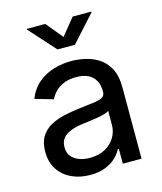

<svg xmlns="http://www.w3.org/2000/svg" viewBox="-115 -846 794 943"><g transform="rotate(-15 282.0 -375.0)"><path d="M227.5 12.2Q175.8 12.2 133.8 -7.1Q91.8 -26.4 66.9 -63.7Q42 -101.1 42 -154.8Q42 -201.7 60.3 -231.2Q78.6 -260.7 109.4 -277.8Q140.1 -294.9 177.5 -303.5Q214.8 -312 253.4 -316.9Q302.2 -322.8 332.5 -326.4Q362.8 -330.1 377.7 -338.4Q392.6 -346.7 392.6 -366.2V-369.1Q392.6 -401.4 380.1 -423.8Q367.7 -446.3 343.5 -458.3Q319.3 -470.2 282.7 -470.2Q245.6 -470.2 219 -458.7Q192.4 -447.3 175.5 -429.7Q158.7 -412.1 150.4 -393.1L57.6 -419.9Q77.6 -469.7 112.8 -498.5Q147.9 -527.3 191.9 -540Q235.8 -552.7 280.8 -552.7Q311 -552.7 346.9 -545.4Q382.8 -538.1 415.5 -518.3Q448.2 -498.5 469.2 -460.7Q490.2 -422.9 490.2 -361.3V0H395V-74.7H389.2Q379.4 -54.2 358.6 -34.2Q337.9 -14.2 305.4 -1Q272.9 12.2 227.5 12.2ZM247.1 -69.3Q293.5 -69.3 325.9 -87.6Q358.4 -106 375.5 -135.3Q392.6 -164.6 392.6 -196.8V-270Q386.7 -263.7 369.6 -258.8Q352.5 -253.9 330.6 -250.2Q308.6 -246.6 287.8 -243.9Q267.1 -241.2 254.4 -239.7Q223.6 -235.8 197.3 -226.3Q170.9 -216.8 155 -199.2Q139.2 -181.6 139.2 -151.9Q139.2 -124.5 153.1 -106.4Q167 -88.4 191.4 -78.9Q215.8 -69.3 247.1 -69.3ZM204.6 -761.7 274.9 -676.8 344.2 -761.7H438.5V-757.3L318.8 -625H230.5L111.3 -757.3V-761.7Z"/></g></svg>

Font: Inter Cardless
Style: Regular
Weight: 400
Designer: Rasmus Andersson
Foundry: rsms
Version: Version 4.001;git-9221beed3